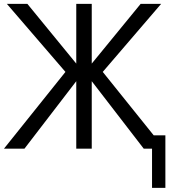

<svg xmlns="http://www.w3.org/2000/svg" viewBox="-24 -751 874 970"><path d="M-3.9 0Q73.2 -96.7 306.6 -387.7Q232.4 -473.6 10.7 -731.4Q37.1 -731.4 114.3 -731.4Q175.8 -656.2 361.3 -429.7Q361.3 -504.9 361.3 -731.4Q380.9 -731.4 439.5 -731.4Q439.5 -656.2 439.5 -429.7Q501 -504.9 686.5 -731.4Q712.9 -731.4 790 -731.4Q715.8 -645.5 495.1 -387.7Q573.2 -291 806.6 0Q780.3 0 702.1 0Q636.7 -85 439.5 -340.8Q439.5 -255.9 439.5 0Q419.9 0 361.3 0Q361.3 -85 361.3 -340.8Q295.9 -255.9 99.6 0Q74.2 0 -3.9 0ZM744.1 -67.4Q760.7 -67.4 811.5 -67.4Q811.5 -1 811.5 198.2Q794.9 198.2 744.1 198.2Q744.1 131.8 744.1 -67.4Z"/></svg>

Font: Gothic A1
Style: Regular
Weight: 400
Designer: HanYang I&C Co.,Ltd.
Version: Version 2.50